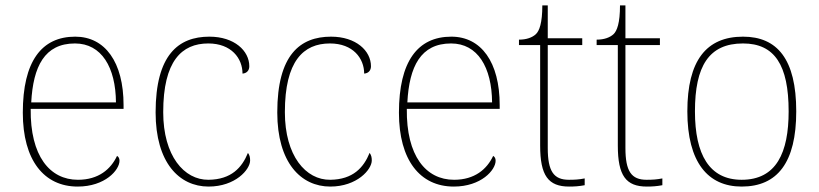

<svg xmlns="http://www.w3.org/2000/svg" viewBox="-20 -677 3017 707"><path d="M266 10C367 10 420 -51 420 -85C420 -94 417 -99 411 -103C388 -54 343 -15 267 -15C163 -15 91 -103 93 -276H435V-290C435 -448 367 -542 257 -542C133 -542 64 -451 64 -262C64 -87 142 10 266 10ZM407 -300H95C102 -432 144 -517 256 -517C354 -517 406 -429 407 -300Z M748 10C847 10 901 -53 901 -86C901 -98 899 -106 893 -114C871 -60 832 -16 748 -15C658 -14 581 -103 581 -264C581 -452 649 -517 747 -517C832 -517 873 -462 873 -406C888 -407 898 -417 898 -433C898 -490 843 -542 751 -542C637 -542 553 -475 553 -263C553 -78 640 10 748 10Z M1196 10C1295 10 1349 -53 1349 -86C1349 -98 1347 -106 1341 -114C1319 -60 1280 -16 1196 -15C1106 -14 1029 -103 1029 -264C1029 -452 1097 -517 1195 -517C1280 -517 1321 -462 1321 -406C1336 -407 1346 -417 1346 -433C1346 -490 1291 -542 1199 -542C1085 -542 1001 -475 1001 -263C1001 -78 1088 10 1196 10Z M1651 10C1752 10 1805 -51 1805 -85C1805 -94 1802 -99 1796 -103C1773 -54 1728 -15 1652 -15C1548 -15 1476 -103 1478 -276H1820V-290C1820 -448 1752 -542 1642 -542C1518 -542 1449 -451 1449 -262C1449 -87 1527 10 1651 10ZM1792 -300H1480C1487 -432 1529 -517 1641 -517C1739 -517 1791 -429 1792 -300Z M2076 10C2094 10 2112 9 2133 5V-20C2112 -16 2097 -15 2075 -15C2019 -15 1997 -46 1997 -132V-511H2124V-536H1997V-657H1977C1977 -592 1966 -563 1953 -551C1940 -539 1919 -531 1891 -531V-511H1969V-141C1969 -30 1999 10 2076 10Z M2362 10C2380 10 2398 9 2419 5V-20C2398 -16 2383 -15 2361 -15C2305 -15 2283 -46 2283 -132V-511H2410V-536H2283V-657H2263C2263 -592 2252 -563 2239 -551C2226 -539 2205 -531 2177 -531V-511H2255V-141C2255 -30 2285 10 2362 10Z M2711 10C2843 10 2912 -79 2912 -267C2912 -459 2842 -542 2716 -542C2581 -542 2511 -454 2511 -267C2511 -79 2587 10 2711 10ZM2711 -15C2592 -15 2539 -108 2539 -267C2539 -433 2590 -517 2716 -517C2832 -517 2884 -438 2884 -267C2884 -115 2839 -15 2711 -15Z"/></svg>

Font: Noto Serif Georgian Thin
Style: Regular
Weight: 100
Designer: Monotype Design Team, Akaki Razmadze
Foundry: Google LLC
Version: Version 2.003